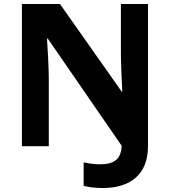

<svg xmlns="http://www.w3.org/2000/svg" viewBox="-20 -827 853 964"><path d="M496 117C631 117 723 52 723 -93V-807H587V-564C587 -515 591 -423 594 -367H591L281 -807H90V-93H225V-429C225 -482 220 -577 216 -633H220L591 -95C588 -29 555 -2 481 -2C450 -2 424 -7 400 -12V106C422 112 454 117 496 117Z"/></svg>

Font: Noto Sans Telugu UI
Style: Bold
Weight: 700
Designer: Jelle Bosma - Monotype Design Team
Foundry: Monotype Imaging Inc.
Version: Version 2.005